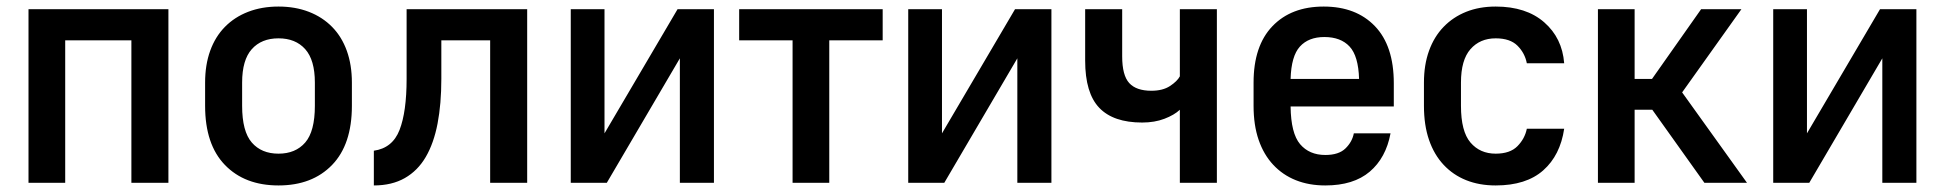

<svg xmlns="http://www.w3.org/2000/svg" viewBox="-20 -558 5935 586"><path d="M67 -530H494V0H381V-435H179V0H67Z M830 8Q727 8 666.5 -54.5Q606 -117 606 -235V-306Q606 -360 621.5 -403Q637 -446 666.5 -476Q696 -506 737.5 -522Q779 -538 830 -538Q881 -538 922.5 -522Q964 -506 993.5 -476Q1023 -446 1038.5 -403Q1054 -360 1054 -306V-235Q1054 -117 993.5 -54.5Q933 8 830 8ZM830 -89Q882 -89 911.5 -123Q941 -157 941 -235V-306Q941 -375 911.5 -408Q882 -441 830 -441Q778 -441 748.5 -408Q719 -375 719 -306V-235Q719 -157 748.5 -123Q778 -89 830 -89Z M1121 -98Q1178 -106 1199.5 -161.5Q1221 -217 1221 -317V-530H1589V0H1476V-435H1327V-317Q1327 -241 1315.5 -181Q1304 -121 1279.5 -79Q1255 -37 1215.5 -14.5Q1176 8 1121 8Z M1722 -530H1825V-151L2048 -530H2159V0H2055V-380L1832 0H1722Z M2399 -435H2236V-530H2674V-435H2511V0H2399Z M2752 -530H2855V-151L3078 -530H3189V0H3085V-380L2862 0H2752Z M3581 -223Q3564 -207 3534 -195.5Q3504 -184 3466 -184Q3378 -184 3335 -229Q3292 -274 3292 -373V-530H3405V-386Q3405 -328 3426.5 -304.5Q3448 -281 3494 -281Q3529 -281 3551 -295.5Q3573 -310 3581 -325V-530H3694V0H3581Z M4025 8Q3975 8 3935 -8Q3895 -24 3866 -55Q3837 -86 3821.5 -131Q3806 -176 3806 -235V-306Q3806 -418 3863.5 -478Q3921 -538 4020 -538Q4119 -538 4176.5 -478Q4234 -418 4234 -304V-233H3919Q3920 -151 3948 -118Q3976 -85 4025 -85Q4066 -85 4086.5 -105Q4107 -125 4112 -151H4224Q4210 -76 4160.5 -34Q4111 8 4025 8ZM4022 -445Q3974 -445 3947.5 -416Q3921 -387 3919 -317H4128Q4126 -387 4099 -416Q4072 -445 4022 -445Z M4545 8Q4495 8 4455 -8Q4415 -24 4386 -55Q4357 -86 4341.5 -131Q4326 -176 4326 -235V-306Q4326 -360 4341.5 -403Q4357 -446 4386 -476Q4415 -506 4455 -522Q4495 -538 4545 -538Q4638 -538 4693 -490Q4748 -442 4754 -365H4640Q4634 -396 4611.5 -418.5Q4589 -441 4545 -441Q4497 -441 4468 -408Q4439 -375 4439 -306V-235Q4439 -157 4468 -123Q4497 -89 4545 -89Q4589 -89 4611.5 -112Q4634 -135 4640 -165H4754Q4742 -84 4690 -38Q4638 8 4545 8Z M4857 -530H4969V-317H5022L5172 -530H5295L5114 -276L5312 0H5182L5023 -223H4969V0H4857Z M5392 -530H5495V-151L5718 -530H5829V0H5725V-380L5502 0H5392Z"/></svg>

Font: Golos UI Medium
Style: Regular
Weight: 500
Designer: A.Korolkova, Vitaly Kuzmin
Foundry: ParaType Ltd
Version: Version 2.000